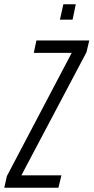

<svg xmlns="http://www.w3.org/2000/svg" viewBox="-55 -877 437 897"><path d="M-35 0 -23 -54 280 -630H103L115 -688H362L349 -633L45 -58H232L218 0ZM225 -785 241 -857H299L284 -785Z"/></svg>

Font: Saira Ultra Condensed
Style: Italic
Weight: 400
Width: 1
Italic angle: -12°
Designer: Hector Gatti with collaboration of the Omnibus-Type team
Foundry: Omnibus-Type
Version: Version 1.001; ttfautohint (v1.8)